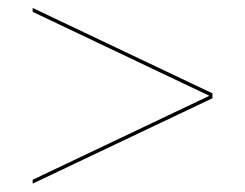

<svg xmlns="http://www.w3.org/2000/svg" viewBox="-20 -622 600 470"><path d="M500 -393.5V-381.5L60 -172.5V-182L492.5 -387.5L60 -593V-602.5Z"/></svg>

Font: Bodoni* 24pt Medium
Style: Italic
Weight: 500
Italic angle: -13°
Version: Version 2.3